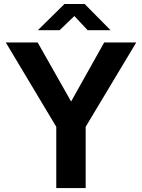

<svg xmlns="http://www.w3.org/2000/svg" viewBox="-20 -956 722 976"><path d="M415.5 -311.5V0H266V-311.5L9.5 -740H171.5L341.5 -440L509.5 -740H672.5ZM358 -874.5 283 -802.5H172.5L307.5 -935.5H410.5L542 -802.5H425.5Z"/></svg>

Font: 1883 Sans
Style: Bold
Weight: 700
Designer: 1883 Sans project is a fork of Public Sans.
Version: Version 1.009